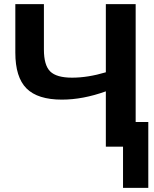

<svg xmlns="http://www.w3.org/2000/svg" viewBox="-20 -708 743 927"><path d="M574 199V0H491V-267Q380 -227 279 -227Q162 -227 108 -281Q54 -335 54 -454V-688H192V-469Q192 -393 222.5 -363Q253 -333 328 -333Q404 -333 491 -359V-688H635V-119H696V199Z"/></svg>

Font: Libra Sans
Style: Bold
Weight: 700
Foundry: Context Ltd
Version: Version 1.000